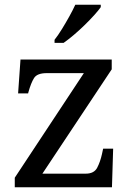

<svg xmlns="http://www.w3.org/2000/svg" viewBox="-20 -786 551 806"><path d="M42 0V-40L332 -479H176Q136 -479 123 -458.5Q110 -438 99 -398L98 -394H56L66 -536H449V-495L158 -57H340Q375 -57 388 -82Q401 -107 408 -139L413 -162H455L450 0ZM209 -619Q224 -638 240 -664Q256 -690 271 -717Q286 -744 296 -766H403V-756Q394 -743 376 -723Q358 -703 335.5 -681Q313 -659 290 -639.5Q267 -620 247 -606H209Z"/></svg>

Font: Noto Serif Kannada
Style: Regular
Weight: 400
Designer: Universal Thirst, Indian Type Foundry and the Monotype Design Team
Foundry: Monotype Imaging Inc.
Version: Version 2.003